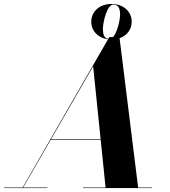

<svg xmlns="http://www.w3.org/2000/svg" viewBox="-68 -953 860 973"><path d="M-47.5 -2.5V0H172.5V-2.5H49L188.5 -243.5H442.5L467 -2.5H352.5V0H702.5V-2.5H632L538 -759.5C576 -773 599.5 -804.5 599.5 -842.5C599.5 -894 558 -933 497 -933C436 -933 394.5 -894 394.5 -843C394.5 -797 428 -760.5 479.5 -754L46.5 -2.5ZM453.5 -805.5C453.5 -842.5 475 -930 506.5 -930C533.5 -930 540.5 -907 540.5 -880C540.5 -850.5 526.5 -788.5 504.5 -765H486L480.5 -756C459 -759.5 453.5 -781 453.5 -805.5ZM404 -617 442 -246.5H190Z"/></svg>

Font: Bodoni* 72pt
Style: Bold Italic
Weight: 700
Italic angle: -13°
Version: Version 2.3